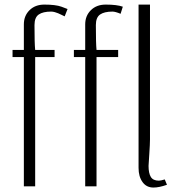

<svg xmlns="http://www.w3.org/2000/svg" viewBox="-20 -820 790 845"><path d="M85 0V-568.8H35.2V-600.1H85V-712.9Q85 -750.5 109.9 -775.1Q134.8 -799.8 175.3 -799.8Q224.6 -799.8 250.5 -790.5L277.3 -780.3L264.6 -748Q261.2 -749.5 251.7 -754.2Q242.2 -758.8 236.1 -761.5Q230 -764.2 221.2 -766.6Q212.4 -769 205.1 -769Q168.9 -769 150.4 -756.1Q131.8 -743.2 131.8 -709.5Q131.8 -629.4 134.8 -600.1H220.2V-568.8H134.8V0ZM589.8 -799.8H640.1V-206.1Q640.1 -187 637 -140.4Q633.8 -93.8 633.8 -89.8Q633.8 -57.6 643.8 -41.3Q653.8 -24.9 679.2 -24.9Q687 -24.9 705.1 -30.3L714.8 -6.8Q680.7 5.4 655.3 5.4Q624.5 5.4 607.2 -18.8Q589.8 -43 589.8 -81.1ZM355 0V-568.8H305.2V-600.1H355V-712.9Q355 -750.5 379.9 -775.1Q404.8 -799.8 445.3 -799.8Q494.6 -799.8 520.5 -790.5L510.7 -759.3Q487.3 -769 475.1 -769Q439 -769 420.4 -756.1Q401.9 -743.2 401.9 -709.5Q401.9 -629.4 404.8 -600.1H500V-568.8H404.8V0Z"/></svg>

Font: Reswysokr
Style: Regular
Weight: 500
Version: Version 0.984